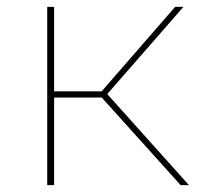

<svg xmlns="http://www.w3.org/2000/svg" viewBox="-20 -537 588 557"><path d="M267 -263 285 -271 528 0H504ZM117 -517H137V0H117ZM130 -272H287V-254H130ZM267 -263 488 -517H512L285 -257Z"/></svg>

Font: iiserrat Thin
Style: Regular
Weight: 100
Designer: Akira Ohta
Foundry: Akira Ohta
Version: Version 1.200;Glyphs 3.3.1 (3343)